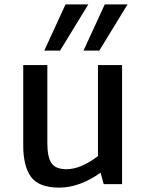

<svg xmlns="http://www.w3.org/2000/svg" viewBox="-20 -840 668 876"><path d="M86 0ZM537 -543V0H453L439 -52Q342 16 251 16Q157 16 121.5 -33Q86 -82 86 -176V-543H196V-187Q196 -123 215 -95.5Q234 -68 283 -68Q349 -68 427 -128V-543ZM279 -820H383L254 -609H182ZM458 -820H562L433 -609H361Z"/></svg>

Font: Martel Sans SemiBold
Style: Regular
Weight: 600
Designer: Dan Reynolds and Mathieu Réguer
Foundry: Dan Reynolds and Mathieu Réguer
Version: Version 1.002; ttfautohint (v1.1) -l 5 -r 5 -G 72 -x 0 -D la